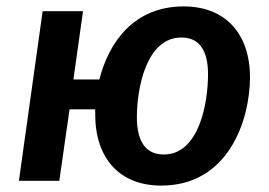

<svg xmlns="http://www.w3.org/2000/svg" viewBox="-20 -564 839 599"><path d="M553 -544C397 -544 319 -431 290 -316H209L239 -529H113L39 0H165L197 -223H277V-208C277 -70 353 15 483 15C690 15 759 -184 760 -322C760 -458 684 -544 553 -544ZM491 -82C438 -82 407 -118 407 -198C407 -288 436 -447 546 -447C598 -447 629 -412 629 -332C629 -242 601 -82 491 -82Z"/></svg>

Font: Fira Sans Medium
Style: Italic
Weight: 500
Italic angle: -8°
Designer: bBox Type GmbH & Carrois Corporate GbR & Edenspiekermann AG
Foundry: bBox Type GmbH & Carrois Corporate GbR & Edenspiekermann AG
Version: Version 4.301;PS 004.301;hotconv 1.0.88;makeotf.lib2.5.64775